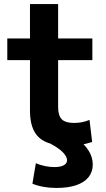

<svg xmlns="http://www.w3.org/2000/svg" viewBox="-20 -710 524 948"><path d="M316 10Q217 10 172.5 -31Q128 -72 128 -163V-413H16V-520H128V-690H267V-520H436V-413H267V-183Q267 -139 285 -121Q303 -103 345 -103Q365 -103 384 -106.5Q403 -110 422 -118L435 -9Q404 1 376 5.5Q348 10 316 10ZM259 218Q192 218 140 197L157 96Q178 105 202 110Q226 115 249 115Q269 115 282.5 111Q296 107 303.5 99.5Q311 92 311 81Q311 63 290.5 42Q270 21 230 0L354 -33Q396 0 417 33Q438 66 438 102Q438 139 417 165Q396 191 356 204.5Q316 218 259 218Z"/></svg>

Font: M PLUS 2
Style: Bold
Weight: 700
Designer: Coji Morishita
Foundry: UNDERFOREST DESIGN
Version: Version 1.001